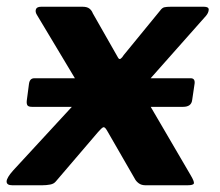

<svg xmlns="http://www.w3.org/2000/svg" viewBox="-40 -550 652 570"><path d="M537.8 -302.5 530.5 -253Q528.1 -232.8 503.4 -232.8H55.3Q44.3 -232.8 41.4 -237.4Q38.5 -242 39.5 -251.3L46 -300.8Q48.2 -317.7 61.9 -317.7H526.1Q539.2 -317.7 537.8 -302.5ZM525.8 -30.2Q537.2 -11.1 535.6 -5.6Q534.1 0 517 0H391.7Q379.9 0 371.9 -5.9Q363.9 -11.8 360.1 -19.5L277.4 -163Q270.8 -174.4 266 -172Q261.3 -169.6 251.3 -158.2L126.1 -11.8Q120.1 -4.1 108.9 -2.1Q97.7 0 85.6 0H-3.6Q-20.2 0 -20.4 -11Q-20.5 -22 -0.7 -44.2L193.1 -254.3Q201.6 -263.6 203.7 -270.1Q205.8 -276.6 201.6 -285.6L69.3 -506.3Q64 -515 66.7 -522.5Q69.3 -530 82.6 -530H204.8Q218.3 -530 225.3 -524.6Q232.3 -519.2 235.5 -510.5L310.5 -378.8Q313.9 -372.7 318.2 -375.7Q322.6 -378.7 327.3 -386.5L435.1 -518.2Q441.3 -526.9 447.8 -528.4Q454.2 -530 467.7 -530H565.3Q580.3 -530 579.6 -520.9Q579 -511.9 571.7 -503.2L392.8 -301.4Q384.5 -292.4 382.6 -286.1Q380.8 -279.8 385.2 -270.8L525.8 -30.2Z"/></svg>

Font: Libre Franklin Thin
Style: Italic
Weight: 100
Italic angle: -8°
Designer: Pablo Impallari, Rodrigo Fuenzalida, Nhung Nguyen
Foundry: Impallari Type
Version: Version 3.000